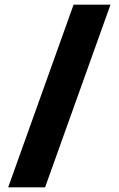

<svg xmlns="http://www.w3.org/2000/svg" viewBox="-20 -732 508 822"><path d="M453 -712H295L15 70H173Z"/></svg>

Font: Work Sans
Style: Bold
Weight: 700
Designer: Wei Huang
Foundry: Wei Huang
Version: Version 2.012